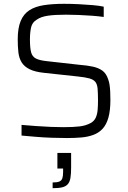

<svg xmlns="http://www.w3.org/2000/svg" viewBox="-20 -716 672 1007"><path d="M331 8Q294 8 251 6.5Q208 5 167 1.5Q126 -2 93 -5V-61Q128 -58 168 -55Q208 -52 246 -50.5Q284 -49 312 -49Q364 -49 397.5 -53Q431 -57 456 -71Q474 -81 482 -98.5Q490 -116 492 -138.5Q494 -161 494 -187Q494 -226 492 -250Q490 -274 480 -286.5Q470 -299 448 -305Q426 -311 387 -315L211 -334Q163 -339 135 -353Q107 -367 93.5 -389Q80 -411 76.5 -441Q73 -471 73 -509Q73 -569 88.5 -606Q104 -643 134.5 -662.5Q165 -682 210.5 -689Q256 -696 316 -696Q354 -696 393.5 -694Q433 -692 467.5 -689Q502 -686 524 -681V-627Q497 -631 462.5 -633.5Q428 -636 392.5 -637.5Q357 -639 326 -639Q267 -639 230.5 -633.5Q194 -628 173 -613Q149 -599 143 -572Q137 -545 137 -509Q137 -466 143 -442.5Q149 -419 168.5 -409Q188 -399 228 -395L398 -376Q437 -373 467 -366.5Q497 -360 517 -345.5Q537 -331 547 -301Q552 -288 554.5 -272Q557 -256 558 -236Q559 -216 559 -192Q559 -136 548.5 -99Q538 -62 518 -40.5Q498 -19 469.5 -8.5Q441 2 406.5 5Q372 8 331 8ZM256 271V241Q280 241 291.5 236Q303 231 307 219Q311 207 311 185V168H281V86H353V164Q353 196 349.5 217Q346 238 335.5 250Q325 262 306 266.5Q287 271 256 271Z"/></svg>

Font: Saira Thin Light
Style: Regular
Weight: 300
Version: Version 1.101